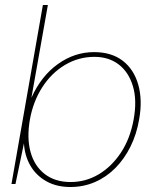

<svg xmlns="http://www.w3.org/2000/svg" viewBox="-20 -738 623 770"><path d="M262 12Q207 12 166 -11Q125 -34 102 -73.5Q79 -113 76 -163L42 0H26L152 -718H172L106 -346Q145 -433 212 -481Q279 -529 357 -529Q427 -529 472 -494.5Q517 -460 534.5 -398.5Q552 -337 538 -259Q528 -200 503.5 -150.5Q479 -101 443 -64.5Q407 -28 361 -8Q315 12 262 12ZM263 -8Q324 -8 376 -39Q428 -70 465 -126Q502 -182 516 -259Q530 -336 513 -392.5Q496 -449 456 -479.5Q416 -510 359 -510Q295 -510 240.5 -477.5Q186 -445 149.5 -388Q113 -331 100 -259Q87 -185 102.5 -128.5Q118 -72 159.5 -40Q201 -8 263 -8Z"/></svg>

Font: DM Sans 11pt Thin
Style: Italic
Weight: 250
Italic angle: -10°
Version: Version 4.004;gftools[0.9.30]